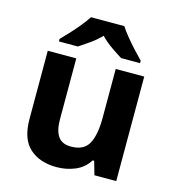

<svg xmlns="http://www.w3.org/2000/svg" viewBox="-114 -862 884 969"><g transform="rotate(15 328.5 -378.0)"><path d="M579 -546V0H465L445 -70H437Q411 -28 365.5 -9Q320 10 269 10Q181 10 128 -37.5Q75 -85 75 -190V-546H224V-227Q224 -169 245 -139Q266 -109 312 -109Q380 -109 405 -155.5Q430 -202 430 -289V-546ZM416 -766Q430 -744 452.5 -716.5Q475 -689 499 -663Q523 -637 541 -619V-606H442Q416 -622 385 -643.5Q354 -665 328 -692Q302 -665 272 -644Q242 -623 216 -606H117V-619Q136 -638 159.5 -663.5Q183 -689 205.5 -716.5Q228 -744 242 -766Z"/></g></svg>

Font: RS Noto Sans
Style: Bold
Weight: 700
Designer: Monotype Design Team
Foundry: Monotype Imaging Inc.
Version: Version 3.10